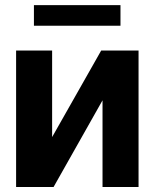

<svg xmlns="http://www.w3.org/2000/svg" viewBox="-20 -748 619 768"><path d="M188.5 -199.7 384.8 -545.9H534.2V0H390.1V-346.7L194.3 0H44.4V-545.9H188.5ZM461.9 -727.5V-645H115.7V-727.5Z"/></svg>

Font: Inter Tight
Style: Bold
Weight: 700
Designer: Rasmus Andersson
Foundry: rsms
Version: Version 3.004; ttfautohint (v1.8.4.7-5d5b)